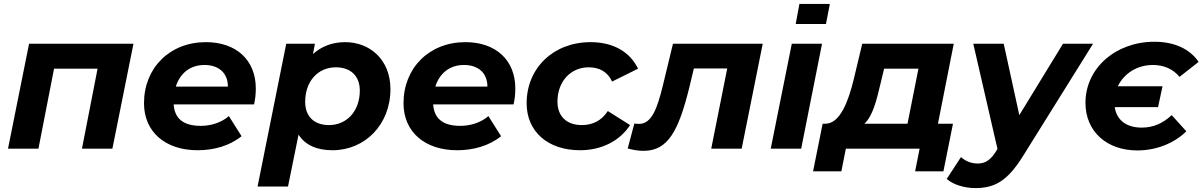

<svg xmlns="http://www.w3.org/2000/svg" viewBox="-20 -762 6163 984"><path d="M129 -538 21 0H177L257 -410H480L400 0H556L664 -538Z M1291 -309C1291 -453 1192 -546 1035 -546C849 -546 718 -413 718 -233C718 -87 826 8 993 8C1075 8 1156 -14 1218 -64L1153 -167C1116 -135 1064 -117 1009 -117C920 -117 875 -154 870 -227H1282C1288 -252 1291 -280 1291 -309ZM1028 -429C1100 -429 1148 -389 1148 -318H881C902 -385 953 -429 1028 -429Z M1749 -546C1683 -546 1627 -524 1584 -485L1594 -538H1447L1300 194H1456L1510 -72C1545 -17 1606 8 1684 8C1851 8 1981 -124 1981 -305C1981 -458 1874 -546 1749 -546ZM1666 -121C1588 -121 1544 -167 1544 -240C1544 -345 1609 -417 1701 -417C1779 -417 1824 -371 1824 -298C1824 -193 1758 -121 1666 -121Z M2621 -309C2621 -453 2522 -546 2365 -546C2179 -546 2048 -413 2048 -233C2048 -87 2156 8 2323 8C2405 8 2486 -14 2548 -64L2483 -167C2446 -135 2394 -117 2339 -117C2250 -117 2205 -154 2200 -227H2612C2618 -252 2621 -280 2621 -309ZM2358 -429C2430 -429 2478 -389 2478 -318H2211C2232 -385 2283 -429 2358 -429Z M2953 8C3063 8 3157 -40 3209 -121L3095 -193C3063 -143 3016 -121 2962 -121C2882 -121 2837 -168 2837 -241C2837 -345 2905 -417 2997 -417C3052 -417 3094 -394 3117 -344L3250 -410C3208 -497 3122 -546 3007 -546C2815 -546 2679 -412 2679 -233C2679 -88 2787 8 2953 8Z M3429 -538 3377 -323C3348 -204 3319 -127 3255 -127C3247 -127 3240 -128 3231 -129L3197 -1C3227 7 3251 11 3279 11C3403 11 3458 -91 3513 -315L3536 -411H3707L3625 0H3781L3889 -538Z M4077 -742 4058 -639H4213L4233 -742ZM3930 0H4086L4193 -538H4038Z M4868 -538H4399L4356 -358C4328 -241 4285 -130 4212 -128H4196L4147 116H4292L4315 0H4693L4670 116H4815L4864 -128H4787ZM4493 -335 4511 -410H4687L4631 -128H4410C4453 -168 4472 -246 4493 -335Z M5428 -538 5204 -172 5124 -538H4968L5092 1L5087 10C5058 57 5031 76 4991 76C4956 76 4927 63 4905 43L4832 155C4864 184 4923 202 4978 202C5081 202 5145 163 5224 36L5582 -538Z M5831 -108C5753 -108 5703 -146 5693 -213H5915L5938 -320H5709C5740 -385 5807 -429 5889 -429C5944 -429 5993 -408 6025 -368L6123 -445C6077 -512 5998 -548 5896 -548C5697 -548 5543 -412 5543 -235C5543 -89 5651 9 5809 9C5905 9 5997 -27 6060 -89L5985 -172C5938 -128 5888 -108 5831 -108Z"/></svg>

Font: AWKNG-Font
Style: Bold Italic
Weight: 700
Italic angle: -11.3°
Designer: Awakening Church
Foundry: Awakening Church
Version: Version 1.700;PS 001.700;hotconv 1.0.88;makeotf.lib2.5.64775